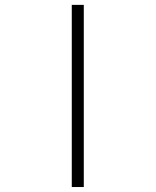

<svg xmlns="http://www.w3.org/2000/svg" viewBox="-20 -752 626 772"><path d="M316.9 0V-732.4H268.6V0Z"/></svg>

Font: Cascadia Mono PL ExtraLight
Style: Regular
Weight: 200
Monospace: yes
Designer: Aaron Bell
Foundry: Saja Typeworks
Version: Version 2404.023